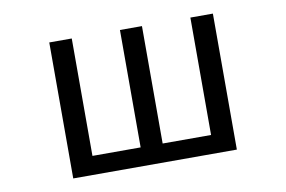

<svg xmlns="http://www.w3.org/2000/svg" viewBox="-63 -649 1125 755"><g transform="rotate(-10 500.0 -271.5)"><path d="M172.9 0V-543H262.7V-74.2H455.1V-543H543V-74.2H736.3V-543H826.2V0Z"/></g></svg>

Font: Gen Shin Gothic Monospace Regular
Style: Regular
Weight: 400
Designer: [Source Han Sans]
Ryoko NISHIZUKA  (kana & ideographs); Paul D. Hunt (Latin, Greek & Cyrillic); Wenlong ZHANG  (bopomofo
Version: Version 1.002.20150607